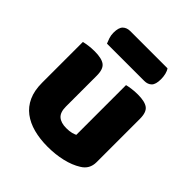

<svg xmlns="http://www.w3.org/2000/svg" viewBox="-193 -822 969 969"><g transform="rotate(45 291.0 -338.0)"><path d="M52 -484Q63 -487 83.5 -490Q104 -493 128 -493Q178 -493 200 -476.5Q222 -460 222 -413V-193Q222 -152 242 -134.5Q262 -117 300 -117Q323 -117 337.5 -121Q352 -125 360 -129V-484Q371 -487 391.5 -490Q412 -493 436 -493Q486 -493 508 -476.5Q530 -460 530 -413V-104Q530 -54 488 -29Q453 -7 404.5 4.5Q356 16 299 16Q245 16 199.5 4Q154 -8 121 -33Q88 -58 70 -97.5Q52 -137 52 -193ZM144 -564Q139 -575 133.5 -591.5Q128 -608 128 -626Q128 -663 143 -677.5Q158 -692 183 -692H448Q456 -681 460 -664.5Q464 -648 464 -630Q464 -593 449.5 -578.5Q435 -564 410 -564Z"/></g></svg>

Font: Baloo Bhaina 2 ExtraBold
Style: Regular
Weight: 800
Designer: Yesha Goshar, Manish Minz, Shuchita Grover and Ek Type
Foundry: Ek Type
Version: Version 1.640;hotconv 1.0.111;makeotfexe 2.5.65597; ttfautoh